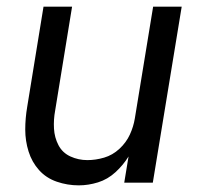

<svg xmlns="http://www.w3.org/2000/svg" viewBox="-20 -550 616 578"><path d="M217 8Q246 8 275 -1Q304 -10 327.5 -31.5Q351 -53 367 -79L354 0H440L527 -530H441L386 -194Q382 -169 371 -145Q360 -121 339.5 -102Q319 -83 293.5 -75.5Q268 -68 243 -68Q216 -68 192 -79Q168 -90 156 -113Q144 -136 142.5 -163Q141 -190 146 -217L197 -530H111L62 -229Q56 -194 56 -160Q56 -126 66 -94Q76 -62 97.5 -38Q119 -14 151 -3Q183 8 217 8Z"/></svg>

Font: Iosevka Sparkle Oblique
Style: Regular
Weight: 400
Italic angle: -9°
Designer: Belleve Invis
Foundry: Belleve Invis
Version: Version 4.5.0; ttfautohint (v1.8.3)